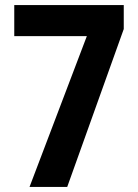

<svg xmlns="http://www.w3.org/2000/svg" viewBox="-20 -734 543 754"><path d="M96 0 321 -592H36V-714H466V-620L244 0Z"/></svg>

Font: Noto Sans Khmer UI Condensed
Style: Bold
Weight: 700
Width: 3
Designer: Danh Hong and the Monotype Design Team
Foundry: Monotype Imaging Inc.
Version: Version 2.002; ttfautohint (v1.8.4.7-5d5b)